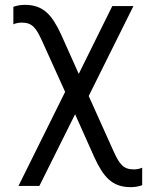

<svg xmlns="http://www.w3.org/2000/svg" viewBox="-20 -565 640 790"><path d="M56 200H142L289 -95L369 84C405 161 440 205 517 205C533 205 548 203 565 197V125C554 130 542 132 530 132C487 132 471 109 448 59L345 -170L529 -540H442L304 -261L231 -424C195 -501 160 -545 83 -545C67 -545 52 -543 35 -537V-465C46 -470 58 -472 70 -472C113 -472 129 -449 152 -399L248 -187Z"/></svg>

Font: CommitMono
Style: 400Regular
Weight: 400
Monospace: yes
Designer: Eigil Nikolajsen
Foundry: Eigil Nikolajsen
Version: Version 1.143